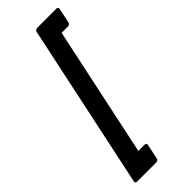

<svg xmlns="http://www.w3.org/2000/svg" viewBox="-238 -696 762 762"><g transform="rotate(-45 142.5 -315.0)"><path d="M277.8 -670.9Q281.7 -670.9 283.9 -668Q286.1 -665 285.2 -661.1L272 -598.1Q271 -594.2 267.6 -591.3Q264.2 -588.4 260.3 -588.4H223.6L107.4 -41.5H144Q147.9 -41.5 150.1 -38.6Q152.3 -35.6 151.4 -31.7L138.2 31.2Q137.2 35.2 133.8 38.1Q130.4 41 126.5 41H17.1Q13.2 41 10.7 38.1Q8.3 35.2 9.3 31.2L156.2 -661.1Q157.2 -665 160.9 -668Q164.6 -670.9 168.5 -670.9Z"/></g></svg>

Font: Fibel Nord
Style: Bold Italic
Weight: 700
Designer: Peter Wiegel
Foundry: Peter Wioegel
Version: Version 000.000